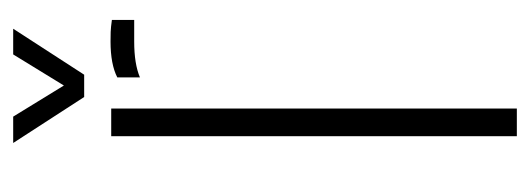

<svg xmlns="http://www.w3.org/2000/svg" viewBox="-270 -514 785 284"><g transform="rotate(-90 122.0 -372.5)"><path d="M62 0V-600H103V0ZM149 -557.5V-591Q168.5 -601 202 -601Q209 -601 216.2 -600.8Q223.5 -600.5 234 -599V-566H202Q169 -566 149 -557.5ZM120 -640 52 -745H91L137 -670L183 -745H221L153 -640Z"/></g></svg>

Font: Big Shoulders Stencil Text SC Thin
Style: Regular
Weight: 100
Designer: Patric King
Foundry: XO Type Co
Version: Version 2.001